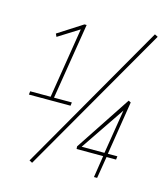

<svg xmlns="http://www.w3.org/2000/svg" viewBox="-113 -836 816 935"><g transform="rotate(15 295.5 -368.5)"><path d="M35 -306 37 -323H140L197 -678L92 -612L85 -627L208 -706H219L157 -323H247L245 -306ZM136 11 121 3 552 -748 568 -740ZM328 -110 327 -123 512 -403 524 -397 481 -127H529L527 -110H479L461 0H445L462 -110ZM349 -127H464L500 -350Z"/></g></svg>

Font: Georama SemiCondensed Thin
Style: Italic
Weight: 100
Width: 4
Italic angle: -9°
Designer: Jean-Baptiste Levee
Foundry: Production Type
Version: Version 1.000